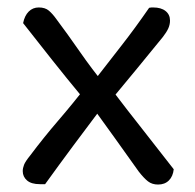

<svg xmlns="http://www.w3.org/2000/svg" viewBox="-20 -489 522 515"><path d="M214 -261 229 -268Q270 -321 306 -367Q342 -413 380 -468Q384 -469 386 -469Q388 -469 391 -469Q412 -469 424 -459.5Q436 -450 436 -434Q436 -423 431.5 -413Q427 -403 417 -390Q383 -348 347.5 -305Q312 -262 278 -221L252 -199Q215 -150 176 -97.5Q137 -45 101 5Q100 5 94.5 5Q89 5 87 5Q64 5 52.5 -5Q41 -15 41 -30Q41 -38 44.5 -47Q48 -56 61 -72Q97 -120 137 -166.5Q177 -213 214 -261ZM263 -259 281 -247Q322 -193 363.5 -140.5Q405 -88 446 -35Q444 -16 433 -5Q422 6 404 6Q388 6 377 -2.5Q366 -11 352 -29Q322 -71 288.5 -118Q255 -165 225 -206L202 -227Q158 -280 120 -328Q82 -376 42 -427Q46 -447 57 -458Q68 -469 84 -469Q101 -469 111 -460.5Q121 -452 131 -438Q161 -398 194 -350.5Q227 -303 263 -259Z"/></svg>

Font: Baloo Bhaina 2
Style: Regular
Weight: 400
Designer: Yesha Goshar, Manish Minz, Shuchita Grover and Ek Type
Foundry: Ek Type
Version: Version 1.700